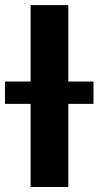

<svg xmlns="http://www.w3.org/2000/svg" viewBox="-78 -748 394 768"><path d="M195.3 -727.5V0H44.4V-727.5ZM-58.1 -332.5V-421.9H295.9V-332.5Z"/></svg>

Font: Inter Tight
Style: Bold
Weight: 700
Designer: Rasmus Andersson
Foundry: rsms
Version: Version 3.004; ttfautohint (v1.8.4.7-5d5b)